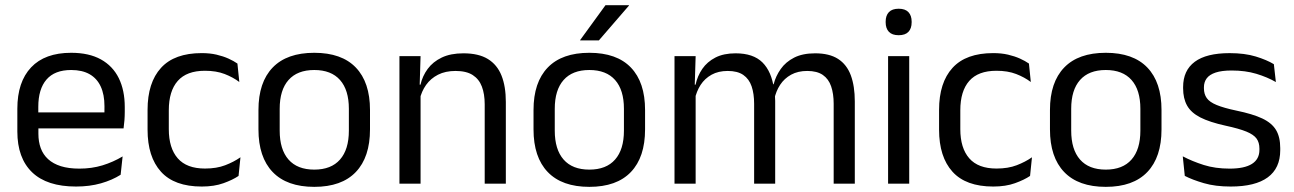

<svg xmlns="http://www.w3.org/2000/svg" viewBox="-20 -703 4954 735"><path d="M271.1 11.1Q159.6 11.1 103 -43.4Q46.4 -97.8 46.4 -199.7V-286.6Q46.4 -389.4 99.1 -445.1Q151.7 -500.9 252.5 -500.9Q320.4 -500.9 366.1 -475.7Q411.7 -450.4 434.7 -403.9Q457.6 -357.4 457.6 -293V-274.8Q457.6 -259.1 456.4 -243Q455.2 -226.9 453 -211.4H378.7Q379.5 -235.6 379.7 -257.1Q379.9 -278.6 379.9 -296.4Q379.9 -341 365.6 -371.8Q351.4 -402.6 323.2 -418.8Q294.9 -435 252.5 -435Q189.4 -435 158 -398.5Q126.6 -362.1 126.6 -294.1V-247.4L127 -237.5V-190.8Q127 -160.4 136 -135.9Q145 -111.3 164.1 -93.8Q183.3 -76.2 213 -66.8Q242.8 -57.5 284.2 -57.5Q331.3 -57.5 372.3 -70Q413.3 -82.6 449.4 -104.2L441.8 -34Q409.6 -13.5 366.4 -1.2Q323.3 11.1 271.1 11.1ZM89.1 -211.4V-272.7H435.9V-211.4Z M752.3 11.1Q647.4 11.1 596.2 -45.7Q544.9 -102.4 544.9 -206.6V-282.3Q544.9 -386.8 596.4 -443.2Q647.8 -499.7 752.3 -499.7Q783.4 -499.7 808.9 -493.8Q834.5 -487.8 854.7 -478.7Q874.9 -469.5 888.9 -459.7L896.1 -389.1Q872.3 -407.1 840.2 -419.6Q808.1 -432.1 764.4 -432.1Q694.6 -432.1 660.4 -393.2Q626.2 -354.4 626.2 -280.7V-208.7Q626.2 -136.1 660.4 -97Q694.6 -57.8 764.7 -57.8Q809.3 -57.8 842.2 -70.5Q875.1 -83.1 900.5 -100.9L893.2 -29.5Q870.9 -14.4 835.5 -1.7Q800.1 11.1 752.3 11.1Z M1183.1 12.3Q1078.2 12.3 1023.8 -44.5Q969.4 -101.2 969.4 -207.7V-281.9Q969.4 -388 1023.9 -444.5Q1078.3 -500.9 1183.1 -500.9Q1287.9 -500.9 1342.1 -444.5Q1396.4 -388 1396.4 -281.9V-207.7Q1396.4 -101.2 1342.1 -44.5Q1287.9 12.3 1183.1 12.3ZM1183.1 -53.7Q1247.8 -53.7 1281.6 -92.2Q1315.5 -130.7 1315.5 -203V-286.6Q1315.5 -358.5 1281.7 -396.7Q1247.9 -435 1183.1 -435Q1118.3 -435 1084.5 -396.7Q1050.7 -358.5 1050.7 -286.6V-203Q1050.7 -130.7 1084.5 -92.2Q1118.3 -53.7 1183.1 -53.7Z M1835.5 0V-303.7Q1835.5 -343 1824.7 -371.5Q1814 -399.9 1789.7 -415.7Q1765.3 -431.4 1723.6 -431.4Q1685.1 -431.4 1656.8 -417Q1628.5 -402.5 1611 -377.8Q1593.5 -353 1586.5 -321.5L1572 -378.9H1589.7Q1597.3 -412.1 1617.3 -439.3Q1637.3 -466.5 1671.1 -482.7Q1704.9 -498.9 1754 -498.9Q1812.2 -498.9 1847.7 -477.1Q1883.3 -455.2 1899.8 -413.8Q1916.4 -372.3 1916.4 -312.6V0ZM1509.1 0V-488.2H1590L1586.4 -371.1L1590 -366.3V0Z M2236.1 12.3Q2131.2 12.3 2076.8 -44.5Q2022.4 -101.2 2022.4 -207.7V-281.9Q2022.4 -388 2076.9 -444.5Q2131.3 -500.9 2236.1 -500.9Q2340.9 -500.9 2395.1 -444.5Q2449.4 -388 2449.4 -281.9V-207.7Q2449.4 -101.2 2395.1 -44.5Q2340.9 12.3 2236.1 12.3ZM2236.1 -53.7Q2300.8 -53.7 2334.6 -92.2Q2368.5 -130.7 2368.5 -203V-286.6Q2368.5 -358.5 2334.7 -396.7Q2300.9 -435 2236.1 -435Q2171.3 -435 2137.5 -396.7Q2103.7 -358.5 2103.7 -286.6V-203Q2103.7 -130.7 2137.5 -92.2Q2171.3 -53.7 2236.1 -53.7ZM2297.9 -683.1H2387.8V-681.7L2272.6 -548.4H2200.9V-549.7Z M3171.4 0V-305.7Q3171.4 -344.2 3161.7 -372.4Q3152.1 -400.7 3129.9 -416.1Q3107.7 -431.4 3070.1 -431.4Q3034.6 -431.4 3008.5 -417.1Q2982.4 -402.7 2966.4 -378.3Q2950.4 -353.9 2944 -322.9L2931.5 -380.5H2941.6Q2949.6 -411.8 2968.7 -438.8Q2987.7 -465.9 3020.1 -482.4Q3052.4 -498.9 3100.5 -498.9Q3154.9 -498.9 3188.2 -477.5Q3221.6 -456 3237 -414.7Q3252.3 -373.5 3252.3 -314.5V0ZM2562.1 0V-488.2H2643L2639.4 -370.8L2643 -366.1V0ZM2866.9 0V-305.6Q2866.9 -344.1 2857.3 -372.4Q2847.6 -400.7 2825.5 -416.1Q2803.4 -431.4 2765.8 -431.4Q2730 -431.4 2704 -417Q2677.9 -402.5 2661.9 -377.8Q2646 -353 2639.5 -321.5L2624.7 -378.9H2642.7Q2649.9 -412.1 2668.5 -439.3Q2687.2 -466.5 2718.7 -482.7Q2750.3 -498.9 2795.9 -498.9Q2863.6 -498.9 2898.7 -464.1Q2933.9 -429.2 2943 -361.9Q2945.3 -352 2946.4 -340.3Q2947.5 -328.6 2947.5 -317.1V0Z M3379.7 0V-488.2H3460.6V0ZM3420.2 -568.2Q3395.2 -568.2 3382.8 -581.2Q3370.4 -594.3 3370.4 -617.7V-620.2Q3370.4 -643.5 3382.8 -656.6Q3395.2 -669.6 3420.2 -669.6Q3445.2 -669.6 3457.5 -656.6Q3469.9 -643.5 3469.9 -620.2V-617.7Q3469.9 -593.9 3457.5 -581Q3445.2 -568.2 3420.2 -568.2Z M3782.3 11.1Q3677.4 11.1 3626.2 -45.7Q3574.9 -102.4 3574.9 -206.6V-282.3Q3574.9 -386.8 3626.4 -443.2Q3677.8 -499.7 3782.3 -499.7Q3813.4 -499.7 3838.9 -493.8Q3864.5 -487.8 3884.7 -478.7Q3904.9 -469.5 3918.9 -459.7L3926.1 -389.1Q3902.3 -407.1 3870.2 -419.6Q3838.1 -432.1 3794.4 -432.1Q3724.6 -432.1 3690.4 -393.2Q3656.2 -354.4 3656.2 -280.7V-208.7Q3656.2 -136.1 3690.4 -97Q3724.6 -57.8 3794.7 -57.8Q3839.3 -57.8 3872.2 -70.5Q3905.1 -83.1 3930.5 -100.9L3923.2 -29.5Q3900.9 -14.4 3865.5 -1.7Q3830.1 11.1 3782.3 11.1Z M4213.1 12.3Q4108.2 12.3 4053.8 -44.5Q3999.4 -101.2 3999.4 -207.7V-281.9Q3999.4 -388 4053.9 -444.5Q4108.3 -500.9 4213.1 -500.9Q4317.9 -500.9 4372.1 -444.5Q4426.4 -388 4426.4 -281.9V-207.7Q4426.4 -101.2 4372.1 -44.5Q4317.9 12.3 4213.1 12.3ZM4213.1 -53.7Q4277.8 -53.7 4311.6 -92.2Q4345.5 -130.7 4345.5 -203V-286.6Q4345.5 -358.5 4311.7 -396.7Q4277.9 -435 4213.1 -435Q4148.3 -435 4114.5 -396.7Q4080.7 -358.5 4080.7 -286.6V-203Q4080.7 -130.7 4114.5 -92.2Q4148.3 -53.7 4213.1 -53.7Z M4691.4 11.1Q4632.5 11.1 4588.6 -1.8Q4544.7 -14.6 4515.5 -29.7L4507.8 -104.5Q4544.4 -85.3 4588.2 -71.4Q4632 -57.5 4687.3 -57.5Q4744 -57.5 4772.6 -75.6Q4801.2 -93.7 4801.2 -129.2V-134.5Q4801.2 -157.4 4790.3 -172.5Q4779.3 -187.7 4751.4 -199.2Q4723.4 -210.7 4671.9 -221.8Q4610.4 -235.3 4574.9 -253.5Q4539.4 -271.8 4524.3 -298.9Q4509.1 -326.1 4509.1 -365.1V-369.7Q4509.1 -433.3 4553.7 -466.5Q4598.2 -499.6 4687.3 -499.6Q4744.9 -499.6 4787.2 -486.7Q4829.5 -473.7 4856.5 -457.3L4864.2 -388.9Q4831.4 -407.8 4789.4 -420.5Q4747.4 -433.1 4695.1 -433.1Q4657.1 -433.1 4633.6 -425.3Q4610.2 -417.5 4599.5 -403.2Q4588.8 -388.8 4588.8 -368.9V-365.1Q4588.8 -343 4599.5 -327.7Q4610.2 -312.3 4637.4 -301.1Q4664.6 -289.8 4712.9 -279.6Q4775.3 -266.8 4812.1 -249.5Q4848.8 -232.2 4864.9 -205.2Q4880.9 -178.3 4880.9 -136.3V-128Q4880.9 -59.1 4833.1 -24Q4785.2 11.1 4691.4 11.1Z"/></svg>

Font: Anek Gurmukhi Medium
Style: Regular
Weight: 500
Designer: Sarang Kulkarni (Gurmukhi), Yesha Goshar (Latin)
Foundry: Ek Type
Version: Version 1.003